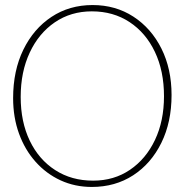

<svg xmlns="http://www.w3.org/2000/svg" viewBox="-20 -729 732 761"><path d="M347 -709Q438 -709 508.8 -663Q579.5 -617 619.8 -536.5Q660 -456 660 -352.5Q660 -245 619.5 -162.8Q579 -80.5 507.8 -34.2Q436.5 12 344 12Q277 12 220 -14.2Q163 -40.5 120.8 -88Q78.5 -135.5 55.2 -199.8Q32 -264 32 -340Q32 -449 72.5 -532Q113 -615 184 -662Q255 -709 347 -709ZM630 -347.5Q630 -447.5 594 -523.2Q558 -599 493.5 -641.5Q429 -684 344 -684Q261 -684 197.2 -640.5Q133.5 -597 97.8 -520.5Q62 -444 62 -345Q62 -246 98 -171.2Q134 -96.5 198.8 -54.8Q263.5 -13 349 -13Q432 -13 495.2 -56Q558.5 -99 594.2 -174.2Q630 -249.5 630 -347.5Z"/></svg>

Font: Fraunces 144pt S100 Thin
Style: Regular
Weight: 100
Version: Version 1.000; ttfautohint (v1.8.3)